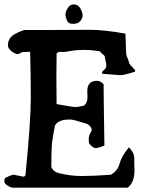

<svg xmlns="http://www.w3.org/2000/svg" viewBox="-20 -866 673 886"><path d="M289.1 -822.3Q299.8 -845.7 320.3 -845.7Q340.8 -845.7 351.1 -826.7Q361.3 -807.6 361.3 -794.9Q361.3 -782.2 350.6 -769Q339.8 -755.9 316.9 -755.9Q293.9 -755.9 289.1 -772.5Q282.2 -786.1 282.2 -798.3Q282.2 -810.5 289.1 -822.3ZM382.8 -445.3Q382.8 -493.2 427.7 -493.2Q443.4 -493.2 458 -477.5Q458 -425.8 461.9 -194.3Q433.6 -182.6 421.4 -182.6Q409.2 -182.6 391.6 -203.1Q389.6 -210.9 389.6 -225.1Q389.6 -239.3 396.5 -251Q403.3 -262.7 403.3 -266.1Q403.3 -269.5 399.9 -276.9Q396.5 -284.2 390.6 -288.6Q384.8 -293 381.3 -294.4Q377.9 -295.9 366.7 -298.8Q355.5 -301.8 335.9 -308.1Q316.4 -314.5 300.8 -314.5Q248 -314.5 233.4 -286.1Q221.7 -227.5 219.2 -195.3Q216.8 -163.1 216.8 -94.7Q226.6 -73.2 250 -67.4Q304.7 -53.7 356.9 -53.7Q409.2 -53.7 491.2 -59.6Q522.5 -76.2 532.2 -111.8Q542 -147.5 575.2 -186.5Q593.8 -165 596.7 -153.3L599.6 -138.7Q599.6 -136.7 599.6 -127V-114.3Q600.6 -101.6 600.6 -79.1Q600.6 -24.4 569.3 0H36.1Q0 -11.7 0 -30.3Q0 -43 6.3 -45.9Q12.7 -48.8 14.2 -49.8Q15.6 -50.8 19.5 -52.2Q23.4 -53.7 24.9 -54.7Q26.4 -55.7 30.8 -56.6Q35.2 -57.6 37.1 -58.6Q39.1 -59.6 44.9 -59.6L86.9 -50.8Q96.7 -50.8 97.7 -60.5Q122.1 -304.7 122.1 -415Q122.1 -525.4 119.1 -627Q84 -627 77.1 -623Q70.3 -619.1 67.4 -617.7Q64.5 -616.2 61.5 -616.2Q58.6 -616.2 49.8 -619.1Q16.6 -635.7 16.6 -658.2V-661.1Q18.6 -687.5 37.6 -701.7Q56.6 -715.8 91.8 -727.5H189.5L395.5 -728.5Q460 -728.5 558.6 -710.9Q559.6 -694.3 560.1 -677.7Q560.5 -661.1 561 -652.8Q561.5 -644.5 561.5 -635.7Q561.5 -627 562 -622.6Q562.5 -618.2 563 -614.3Q563.5 -610.4 564.9 -606.4Q566.4 -602.5 567.9 -599.1Q569.3 -595.7 572.3 -588.9L576.2 -574.2Q579.1 -567.4 591.3 -555.7Q603.5 -543.9 603.5 -541V-537.1L602.5 -535.2Q554.7 -519.5 538.6 -519.5Q522.5 -519.5 503.9 -521.5Q485.4 -523.4 453.1 -525.4Q450.2 -529.3 450.2 -531.7Q450.2 -534.2 460.4 -543.5Q470.7 -552.7 470.7 -563.5Q470.7 -574.2 466.8 -587.9L462.9 -606.4Q461.9 -610.4 455.6 -614.3Q449.2 -618.2 441.4 -628.9Q404.3 -635.7 368.7 -635.7Q333 -635.7 306.6 -630.9Q280.3 -626 274.4 -626L259.8 -627Q248 -627 241.2 -619.1Q240.2 -574.2 240.2 -507.8Q240.2 -441.4 241.2 -385.7Q315.4 -372.1 327.6 -372.1Q339.8 -372.1 366.2 -377.9Q383.8 -389.6 383.8 -418.9Z"/></svg>

Font: Essays1743
Style: Medium
Weight: 500
Designer: Based on the typeface in a 1743 English translation of the essays of Montaigne.  PostScript/TrueType font designed by Jo
Version: Version 002.100